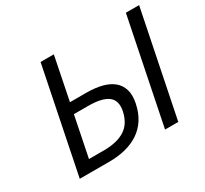

<svg xmlns="http://www.w3.org/2000/svg" viewBox="-135 -850 1111 1043"><g transform="rotate(-30 420.5 -328.0)"><path d="M90 0 223 -656H306L252 -387H354Q408 -387 450 -376.5Q492 -366 519.5 -343.5Q547 -321 557.5 -286Q568 -251 558 -202Q547 -149 522.5 -111Q498 -73 461.5 -48.5Q425 -24 378 -12Q331 0 276 0ZM187 -68H280Q363 -68 412 -99Q461 -130 476 -200Q489 -263 451.5 -291.5Q414 -320 328 -320H238ZM625 0 758 -656H841L708 0Z"/></g></svg>

Font: mr_Source Sans Pro
Style: Italic
Weight: 400
Italic angle: -11°
Designer: Paul D. Hunt
Foundry: Adobe Systems Incorporated
Version: Version 1.036;July 10, 2024;FontCreator 11.5.0.2430 64-bit